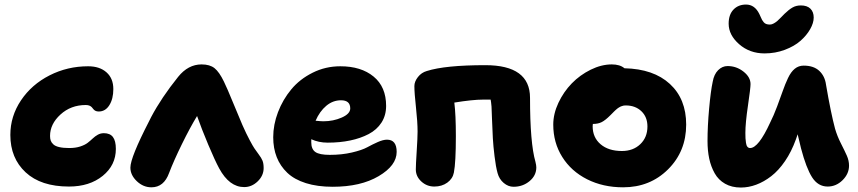

<svg xmlns="http://www.w3.org/2000/svg" viewBox="-20 -819 3806 852"><path d="M286.1 8.8Q161.6 8.8 93.8 -54.2Q25.9 -117.2 25.9 -220.2Q25.9 -303.2 73.2 -373.8Q120.6 -444.3 200 -484.6Q279.3 -524.9 371.1 -524.9Q422.4 -524.9 452.6 -498Q482.9 -471.2 482.9 -423.8Q482.9 -380.4 465.3 -352.3Q447.8 -324.2 418 -324.2Q409.7 -324.2 403.8 -327.1Q397.9 -330.1 394.5 -334.5Q391.1 -338.9 387.5 -343Q383.8 -347.2 377.2 -350.1Q370.6 -353 360.8 -353Q294.4 -353 248.3 -310.8Q202.1 -268.6 202.1 -215.8Q202.1 -203.6 205.1 -195.1Q208 -186.5 216.6 -178.5Q225.1 -170.4 242.7 -166.3Q260.3 -162.1 287.1 -162.1Q314.9 -162.1 335.9 -168.9Q356.9 -175.8 369.1 -185.3Q381.3 -194.8 391.6 -204.6Q401.9 -214.4 414.1 -221.2Q426.3 -228 440.9 -228Q468.3 -228 481.2 -210.9Q494.1 -193.8 494.1 -158.2Q494.1 -85.9 435.8 -38.6Q377.4 8.8 286.1 8.8Z M651.9 12.2Q615.7 12.2 587.2 -14.9Q558.6 -42 558.6 -75.2Q558.6 -120.1 641.6 -281.2Q647.9 -293.9 650.9 -299.8Q696.3 -385.7 770.5 -478Q814.9 -533.2 874.5 -533.2Q911.1 -533.2 932.1 -516.4Q953.1 -499.5 973.6 -457Q987.3 -429.2 1015.4 -360.6Q1043.5 -292 1055.7 -264.2Q1073.2 -224.6 1087.9 -197.3Q1102.5 -169.9 1109.1 -160.4Q1115.7 -150.9 1127.4 -134.8Q1140.1 -118.2 1145 -105.7Q1149.9 -93.3 1149.9 -73.2Q1149.9 -39.6 1123.5 -14.2Q1097.2 11.2 1063.5 11.2Q997.6 11.2 952.6 -71.8Q933.6 -106.9 904.3 -176.5Q875 -246.1 854.5 -304.2Q823.2 -252.9 787.1 -179.2Q751 -105.5 730.5 -51.8Q707.5 12.2 651.9 12.2Z M1456.1 9.8Q1388.7 9.8 1337.4 -6.3Q1286.1 -22.5 1254.9 -52.2Q1223.6 -82 1208 -121.6Q1192.4 -161.1 1192.4 -210Q1192.4 -265.6 1213.6 -321.3Q1234.9 -377 1272.5 -422.4Q1310.1 -467.8 1367.2 -496.3Q1424.3 -524.9 1490.2 -524.9Q1582.5 -524.9 1637.9 -479.2Q1693.4 -433.6 1693.4 -349.1Q1693.4 -307.1 1672.9 -275.1Q1652.3 -243.2 1616 -224.1Q1579.6 -205.1 1533.9 -195.6Q1488.3 -186 1434.1 -186Q1394 -186 1361.3 -201.2V-187Q1361.3 -157.2 1379.4 -144.5Q1397.5 -131.8 1443.4 -131.8Q1497.1 -131.8 1541.7 -142.3Q1586.4 -152.8 1609.6 -165.5Q1632.8 -178.2 1656.5 -188.7Q1680.2 -199.2 1697.3 -199.2Q1740.2 -199.2 1740.2 -145Q1740.2 -84.5 1660.4 -37.4Q1580.6 9.8 1456.1 9.8ZM1493.2 -374Q1457 -374 1427.7 -349.4Q1398.4 -324.7 1380.4 -283.2Q1404.8 -280.8 1415 -280.8Q1459 -280.8 1496.6 -297.4Q1534.2 -314 1534.2 -337.9Q1534.2 -374 1493.2 -374Z M2258.8 9.8Q2235.4 9.8 2215.3 -7.1Q2195.3 -23.9 2188 -50.8Q2180.2 -78.6 2174.6 -125Q2168.9 -171.4 2167 -205.6Q2165 -239.7 2163.3 -289.8Q2161.6 -339.8 2161.1 -346.2Q2159.2 -367.7 2157.2 -377H2124Q2077.1 -377 1996.1 -363.8Q2002.9 -309.1 2002.9 -214.8Q2002.9 -98.1 1994.1 -53.2Q1988.8 -25.9 1964.8 -8.5Q1940.9 8.8 1907.2 8.8Q1874 8.8 1849.6 -13.7Q1825.2 -36.1 1825.2 -66.9Q1825.2 -87.4 1829.1 -147.9Q1833 -208.5 1833 -234.9Q1833 -277.8 1825.9 -342Q1818.8 -406.2 1818.8 -437Q1818.8 -457 1834.5 -477.1Q1850.1 -497.1 1874 -503.9Q1955.6 -529.8 2133.8 -529.8Q2332 -529.8 2332 -384.8Q2332 -184.1 2356 -101.1Q2359.9 -85.4 2359.9 -76.2Q2359.9 -40 2329.8 -15.1Q2299.8 9.8 2258.8 9.8Z M2745.1 12.2Q2656.2 12.2 2585.4 -23.4Q2514.6 -59.1 2474.9 -122.6Q2435.1 -186 2435.1 -266.1Q2435.1 -314 2458 -362.8Q2481 -411.6 2517.3 -449Q2553.7 -486.3 2601.3 -509.8Q2648.9 -533.2 2694.8 -533.2Q2731 -533.2 2751 -516.1Q2880.4 -513.2 2952.6 -446.5Q3024.9 -379.9 3024.9 -266.1Q3024.9 -147.5 2944.6 -67.6Q2864.3 12.2 2745.1 12.2ZM2609.9 -258.8Q2609.9 -209 2645 -179Q2680.2 -148.9 2739.7 -148.9Q2789.6 -148.9 2821.3 -179.2Q2853 -209.5 2853 -257.8Q2853 -299.8 2826.2 -325.4Q2799.3 -351.1 2756.8 -351.1Q2752.4 -351.1 2748.3 -350.6Q2744.1 -350.1 2740 -348.4Q2735.8 -346.7 2732.9 -345.7Q2730 -344.7 2725.3 -341.3Q2720.7 -337.9 2718.8 -336.7Q2716.8 -335.4 2711.4 -330.3Q2706.1 -325.2 2704.3 -323.5Q2702.6 -321.8 2696.3 -315.4Q2689.9 -309.1 2688 -307.1Q2666.5 -285.6 2650.4 -277.3Q2634.3 -269 2610.8 -269Q2609.9 -266.1 2609.9 -258.8Z M3372.6 -582Q3306.6 -582 3260 -622.8Q3213.4 -663.6 3213.4 -713.9Q3213.4 -754.4 3234.9 -776.6Q3256.3 -798.8 3290.5 -798.8Q3329.1 -798.8 3349.6 -756.8Q3351.6 -752.9 3355.5 -743.9Q3359.4 -734.9 3361.8 -730.5Q3364.3 -726.1 3368.9 -720.5Q3373.5 -714.8 3380.4 -712.4Q3387.2 -710 3396.5 -710Q3404.8 -710 3414.1 -715.3Q3423.3 -720.7 3429.2 -725.8Q3435.1 -731 3446.3 -742.4Q3457.5 -753.9 3461.4 -757.8Q3480.5 -776.4 3496.6 -785.6Q3512.7 -794.9 3533.7 -794.9Q3561.5 -794.9 3576.2 -780.5Q3590.8 -766.1 3590.8 -741.2Q3590.8 -717.3 3575.2 -689.7Q3559.6 -662.1 3532.2 -637.9Q3504.9 -613.8 3462.6 -597.9Q3420.4 -582 3372.6 -582ZM3267.6 13.2Q3227.1 13.2 3197.5 -3.7Q3168 -20.5 3151.4 -50Q3134.8 -79.6 3127.2 -115Q3119.6 -150.4 3119.6 -192.9Q3119.6 -258.3 3126.7 -336.9Q3133.8 -415.5 3142.6 -456.1Q3148.4 -489.3 3166.7 -507.6Q3185.1 -525.9 3208.5 -525.9Q3248 -525.9 3279.3 -501.2Q3310.5 -476.6 3310.5 -445.8Q3310.5 -428.2 3299.1 -350.6Q3287.6 -272.9 3287.6 -229Q3287.6 -213.9 3288.1 -205.3Q3288.6 -196.8 3290.3 -185.1Q3292 -173.3 3296.6 -167.7Q3301.3 -162.1 3308.6 -162.1Q3345.7 -162.1 3397.5 -274.9Q3413.1 -305.7 3428.5 -346.7Q3443.8 -387.7 3453.9 -416.5Q3463.9 -445.3 3476.8 -472.7Q3489.7 -500 3506.8 -513.9Q3523.9 -527.8 3546.4 -527.8Q3590.8 -527.8 3615.7 -504.4Q3640.6 -481 3645.5 -442.9Q3667 -317.4 3685.5 -248Q3695.3 -214.4 3711.7 -182.4Q3728 -150.4 3737.8 -128.4Q3747.6 -106.4 3747.6 -84Q3747.6 -47.9 3719 -19.5Q3690.4 8.8 3652.8 8.8Q3609.9 8.8 3583.7 -32.2Q3557.6 -73.2 3534.7 -160.2Q3532.2 -170.9 3527.1 -191.9Q3522 -212.9 3519.5 -223.1Q3518.1 -219.2 3515.6 -211.4Q3513.2 -203.6 3511.7 -200.2Q3492.2 -146 3463.6 -104.2Q3435.1 -62.5 3402.6 -37.4Q3370.1 -12.2 3335.9 0.5Q3301.8 13.2 3267.6 13.2Z"/></svg>

Font: Shantell Sans Normal
Style: Regular
Weight: 800
Designer: Stephen Nixon, Anya Danilova, Shantell Martin
Foundry: Arrow Type
Version: Version 1.006;[559af2be0]